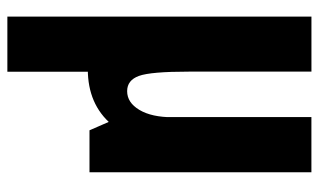

<svg xmlns="http://www.w3.org/2000/svg" viewBox="-190 -446 857 516"><g transform="rotate(90 238.0 -187.5)"><path d="M24.2 220.7H172.3V-123.5L24.2 -596.5ZM329.7 0H442.4V-596.4H294.2V-81.4ZM172 -596.5H24.2V-262.5Q24.2 -150.9 45.8 -73.2Q67.4 4.5 165.7 4.5Q259.5 4.5 313.8 -59.1Q368.1 -122.7 368.1 -203.4L294.6 -224.1Q294.6 -167.1 274.9 -134.2Q255.3 -101.2 224.5 -101.2Q195 -101.2 183.5 -133Q172 -164.7 172 -267.1Z"/></g></svg>

Font: Anybody Thin Condensed
Style: Regular
Weight: 100
Width: 3
Version: Version 1.113;gftools[0.9.25]